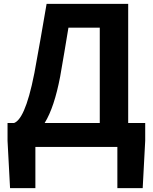

<svg xmlns="http://www.w3.org/2000/svg" viewBox="-20 -760 790 993"><path d="M496 -617V-124H211C245 -179 271 -259 291 -363C309 -463 317 -517 334 -617ZM643 -124V-740H221C196 -595 183 -518 158 -383C122 -199 85 -136 53 -124H19V-32L32 213H163V0H587V213H718L731 -32V-124Z"/></svg>

Font: Noto Sans Mono CJK JP Bold
Style: Regular
Weight: 700
Designer: Ryoko NISHIZUKA (kana & ideographs); Paul D. Hunt (Latin, Greek & Cyrillic); Wenlong ZHANG (bopomofo); Sandoll Communica
Foundry: Adobe Systems Incorporated
Version: Version 1.004;PS 1.004;hotconv 1.0.82;makeotf.lib2.5.63406